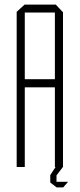

<svg xmlns="http://www.w3.org/2000/svg" viewBox="-20 -721 344 829"><path d="M52 0V-670L86 -701H221L252 -668V0H251V1L224 36V64H273V65L253 88H224V87H223L197 67V35L220 0H217V-344H87V0ZM87 -667V-379H217V-667Z"/></svg>

Font: Foldit Thin ExtraLight
Style: Regular
Weight: 250
Version: Version 1.003